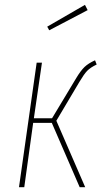

<svg xmlns="http://www.w3.org/2000/svg" viewBox="-20 -780 461 800"><path d="M334 -759.8 345.2 -737.8 185.1 -653.8 176.8 -668.9ZM376 -528.8 382.8 -511.2Q356.4 -498.5 343.3 -484.9Q330.1 -471.2 311 -439L214.8 -276.9L335 0H312L195.8 -268.1H118.2L81.1 0H59.1L132.8 -519H154.8L121.1 -287.1H196.8L297.9 -455.1Q316.4 -485.8 332.3 -501Q348.1 -516.1 376 -528.8Z"/></svg>

Font: Fira Sans Compressed Thin
Style: Italic
Weight: 100
Width: 3
Italic angle: -8°
Designer: Carrois Corporate & Edenspiekermann AG
Foundry: Carrois Corporate GbR & Edenspiekermann AG
Version: Version 4.203;PS 004.203;hotconv 1.0.88;makeotf.lib2.5.64775